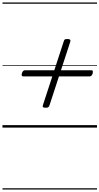

<svg xmlns="http://www.w3.org/2000/svg" viewBox="-20 -1030 803 1550"><path d="M350 -160Q333 -160 327.5 -165.5Q322 -171 327 -183L494 -694Q497 -708 503.5 -711.5Q510 -715 523 -715Q540 -715 545.5 -710Q551 -705 547 -692L380 -181Q376 -169 369.5 -164.5Q363 -160 350 -160ZM169 -413Q159 -413 156 -419Q153 -425 157 -439Q164 -463 184 -463H716Q727 -463 729 -456.5Q731 -450 728 -437Q721 -413 702 -413ZM0 490H763V500H0ZM0 -20H763V0H0ZM0 -505H763V-500H0ZM0 -1010H763V-1000H0Z"/></svg>

Font: Playwrite AU TAS Guides
Style: Regular
Weight: 400
Designer: Veronika Burian, José Scaglione
Foundry: TypeTogether
Version: Version 1.003